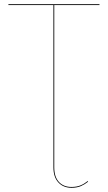

<svg xmlns="http://www.w3.org/2000/svg" viewBox="-20 -700 512 913"><path d="M320 189Q345 189 363 181.5Q381 174 397 161L399 164Q383 177 364.5 185Q346 193 320 193Q281 193 257.5 167.5Q234 142 234 96V-676H20V-680H453V-676H238V96Q238 141 260 165Q282 189 320 189Z"/></svg>

Font: FiraGO Four
Style: Regular
Weight: 100
Designer: bBox Type
Foundry: bBox Type GmbH
Version: Version 1.001